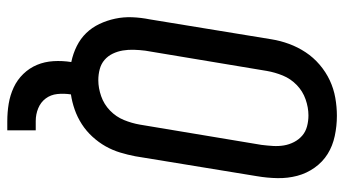

<svg xmlns="http://www.w3.org/2000/svg" viewBox="-234 -550 967 540"><g transform="rotate(90 250.0 -279.5)"><path d="M321 184Q295 184 271 180Q247 176 225.5 166Q204 156 187.5 139Q171 122 162 100.5Q153 79 151.5 54Q150 29 154 4Q130 -1 109 -11.5Q88 -22 72.5 -38Q57 -54 47 -75Q37 -96 32 -119.5Q27 -143 28 -167.5Q29 -192 34 -217L90 -559Q94 -584 103 -608.5Q112 -633 126.5 -655Q141 -677 161.5 -694.5Q182 -712 205.5 -723Q229 -734 254.5 -738.5Q280 -743 305 -743Q334 -743 362 -737Q390 -731 412.5 -717Q435 -703 451 -680.5Q467 -658 474 -631.5Q481 -605 480.5 -576Q480 -547 475 -518L419 -176Q415 -155 408.5 -133.5Q402 -112 391 -92.5Q380 -73 364 -55.5Q348 -38 328.5 -25.5Q309 -13 287.5 -5.5Q266 2 245 5Q242 25 244 43.5Q246 62 256.5 76Q267 90 284 97Q301 104 320 104H346V184ZM205 -72Q227 -72 250 -80Q273 -88 290.5 -105Q308 -122 317 -144Q326 -166 330 -189L387 -531Q389 -547 390 -563Q391 -579 388.5 -594Q386 -609 379 -622.5Q372 -636 361 -645.5Q350 -655 335 -659Q320 -663 304 -663Q282 -663 259 -655Q236 -647 218.5 -630Q201 -613 192 -591Q183 -569 179 -546L122 -204Q120 -188 119.5 -172Q119 -156 121.5 -141Q124 -126 130.5 -112.5Q137 -99 148 -89.5Q159 -80 174 -76Q189 -72 205 -72Z"/></g></svg>

Font: Iosevka Medium
Style: Italic
Weight: 500
Italic angle: -9°
Monospace: yes
Designer: Belleve Invis
Foundry: Belleve Invis
Version: Version 32.5.0; ttfautohint (v1.8.4)